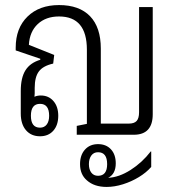

<svg xmlns="http://www.w3.org/2000/svg" viewBox="-20 -532 693 758"><path d="M138 6Q103 6 82.5 -18Q62 -42 62 -84V-173Q62 -225 80.5 -254.5Q99 -284 139 -296V-300L42 -333V-344Q42 -421 88.5 -466.5Q135 -512 213 -512Q293 -512 335.5 -468Q378 -424 378 -340V-44H488Q510 -44 519.5 -54.5Q529 -65 529 -89V-504H583V-81Q583 0 508 0H283V-35L323 -43V-336Q323 -467 213 -467Q161 -467 129 -437Q97 -407 94 -355L194 -315L190 -281Q150 -272 133.5 -250Q117 -228 117 -185V-163Q117 -156 116 -150Q127 -155 141 -155Q172 -155 191 -133Q210 -111 210 -75Q210 -38 190.5 -16Q171 6 138 6ZM138 -28Q155 -28 164.5 -40.5Q174 -53 174 -75Q174 -122 138 -122Q102 -122 102 -75Q102 -28 138 -28ZM401 206Q352 206 323 180Q296 157 296 116Q296 80 315.5 58.5Q335 37 367 37Q399 37 418 57.5Q437 78 437 113Q437 155 407 170Q450 168 495.5 139Q541 110 575 66H577V127Q558 149 528.5 167Q499 185 465.5 195.5Q432 206 401 206ZM367 162Q403 162 403 116Q403 69 367 69Q350 69 340.5 82Q331 95 331 116Q331 137 340.5 149.5Q350 162 367 162Z"/></svg>

Font: Noto Sans Thai Looped UI Narrow Light
Style: Regular
Weight: 300
Width: 4
Designer: Cadson Demak Team
Foundry: Cadson Demak Co., Ltd.
Version: Version 1.000